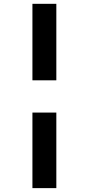

<svg xmlns="http://www.w3.org/2000/svg" viewBox="-20 -889 462 1000"><path d="M148.9 -470.7H273.4V-869.1H148.9ZM148.9 90.8H273.4V-302.7H148.9Z"/></svg>

Font: Merriweather Sans
Style: Bold
Weight: 700
Designer: Eben Sorkin ( eben@eyebytes.com )
Foundry: Eben Sorkin
Version: Version 1.003